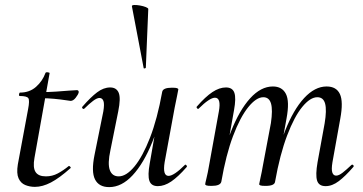

<svg xmlns="http://www.w3.org/2000/svg" viewBox="-20 -753 1484 786"><path d="M123 12Q102 12 83.5 4.5Q65 -3 56 -23Q47 -43 53 -80L95 -306Q102 -342 96 -351Q90 -360 61 -360Q57 -360 58 -367Q59 -374 62 -374Q101 -374 127.5 -397.5Q154 -421 166 -454Q167 -458 175.5 -457Q184 -456 183 -453L121 -106Q114 -67 125.5 -49Q137 -31 168 -31Q194 -31 216.5 -43Q239 -55 261 -73Q263 -75 267 -71Q271 -67 269 -65Q223 -24 188.5 -6Q154 12 123 12ZM269 -340Q267 -340 247.5 -343Q228 -346 201.5 -348.5Q175 -351 150 -351L152 -376Q180 -376 209.5 -378Q239 -380 262.5 -382Q286 -384 295 -384Q299 -384 301 -381Q303 -378 302 -374Q300 -366 290 -353Q280 -340 269 -340Z M427 13Q385 13 369 -18.5Q353 -50 367 -119L403 -297Q408 -327 403.5 -339.5Q399 -352 387 -352Q377 -352 361 -340Q345 -328 326 -309Q322 -305 318 -309Q314 -313 318 -317Q351 -355 377.5 -375Q404 -395 431 -395Q457 -395 466 -373Q475 -351 464 -297L432 -138Q420 -83 429.5 -57Q439 -31 466 -31Q497 -31 530.5 -71.5Q564 -112 594 -189Q624 -266 644 -377L658 -376Q639 -259 603.5 -171.5Q568 -84 523 -35.5Q478 13 427 13ZM626 9Q599 9 591.5 -13Q584 -35 593 -84L644 -377Q647 -394 684 -394Q700 -394 705 -392Q710 -390 710 -387Q710 -384 705 -361Q700 -338 695 -312L654 -89Q645 -33 670 -33Q681 -33 698 -44.5Q715 -56 736 -77Q739 -81 743 -76.5Q747 -72 744 -69Q709 -29 681 -10Q653 9 626 9ZM568 -475 520 -727Q519 -732 529 -732.5Q539 -733 553 -730.5Q567 -728 577 -724Q587 -720 587 -716L577 -476Q577 -474 572.5 -473Q568 -472 568 -475Z M1313 9Q1285 9 1278 -14Q1271 -37 1280 -89L1309 -248Q1318 -302 1311 -328.5Q1304 -355 1279 -355Q1250 -355 1217.5 -315.5Q1185 -276 1155.5 -198.5Q1126 -121 1106 -9L1092 -10Q1112 -128 1146.5 -216Q1181 -304 1225 -351.5Q1269 -399 1317 -399Q1357 -399 1371.5 -368Q1386 -337 1373 -267L1341 -89Q1336 -59 1340.5 -46.5Q1345 -34 1356 -34Q1367 -34 1382.5 -46Q1398 -58 1418 -77Q1422 -81 1426 -77Q1430 -73 1426 -69Q1394 -32 1367 -11.5Q1340 9 1313 9ZM846 8Q830 8 825 6Q820 4 820 1Q820 -2 825.5 -24.5Q831 -47 835 -71L876 -297Q886 -353 860 -353Q849 -353 832 -341.5Q815 -330 794 -309Q791 -305 787 -309.5Q783 -314 786 -317Q821 -357 849.5 -376Q878 -395 905 -395Q932 -395 939.5 -373Q947 -351 938 -302L886 -9Q882 8 846 8ZM1067 8Q1051 8 1046 6Q1041 4 1041 1Q1041 -2 1046.5 -26Q1052 -50 1056 -74L1089 -249Q1097 -303 1089.5 -329Q1082 -355 1058 -355Q1029 -355 996 -314Q963 -273 934 -196Q905 -119 886 -9L871 -10Q891 -127 925.5 -214.5Q960 -302 1004 -350.5Q1048 -399 1097 -399Q1135 -399 1150.5 -368.5Q1166 -338 1153 -268L1106 -9Q1104 8 1067 8Z"/></svg>

Font: Cormorant Infant Light Medium
Style: Italic
Weight: 500
Italic angle: -10°
Version: Version 4.001